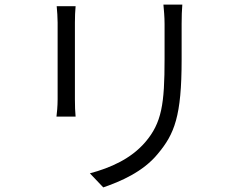

<svg xmlns="http://www.w3.org/2000/svg" viewBox="-20 -775 1040 833"><path d="M226 -748C228 -730 230 -695 230 -677V-344C230 -315 227 -284 225 -269H308C306 -286 305 -318 305 -344V-677C305 -699 306 -730 308 -748ZM689 -755C691 -731 694 -704 694 -671V-519C694 -324 682 -242 610 -158C548 -86 460 -47 370 -23L428 38C501 13 601 -29 665 -108C737 -194 768 -271 768 -516V-671C768 -704 769 -731 771 -755Z"/></svg>

Font: Genne Gothic Normal
Style: Regular
Weight: 350
Designer: Ryoko NISHIZUKA (kana & ideographs); Paul D. Hunt (Latin, Greek & Cyrillic); Wenlong ZHANG (bopomofo); Sandoll Communica
Foundry: Adobe Systems Incorporated
Version: Version 1.004;PS 1.004;hotconv 16.6.51;makeotf.lib2.5.65220